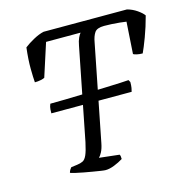

<svg xmlns="http://www.w3.org/2000/svg" viewBox="-104 -803 879 903"><g transform="rotate(-15 335.5 -352.0)"><path d="M123 -324Q123 -346 125.5 -355.5Q128 -365 130 -369Q160 -369 204.5 -370Q249 -371 298.5 -372.5Q348 -374 393 -375.5Q438 -377 471 -378.5Q504 -380 514 -381L520 -370Q520 -353 518 -341.5Q516 -330 514 -324ZM301 0Q294 0 278 -2.5Q262 -5 241 -8.5Q220 -12 198.5 -16Q177 -20 160 -24Q143 -28 135 -31Q137 -39 141 -45.5Q145 -52 148 -55L178 -59Q194 -61 205.5 -66.5Q217 -72 225.5 -91Q234 -110 243 -152L331 -598Q335 -620 341.5 -634Q348 -648 354 -655H186L134 -494Q129 -491 115.5 -488Q102 -485 86 -485Q84 -508 83.5 -551.5Q83 -595 90 -654Q109 -669 136.5 -684Q164 -699 187 -704H593Q619 -697 640.5 -682Q662 -667 671 -654Q657 -601 639.5 -554.5Q622 -508 611 -485Q595 -485 582.5 -488Q570 -491 566 -494L576 -649Q563 -651 544 -653Q525 -655 505 -656Q485 -657 469 -657Q434 -657 422.5 -640Q411 -623 406 -594L314 -128Q309 -102 300.5 -86Q292 -70 285 -64L383 -53Q385 -50 386 -45Q387 -40 387 -31Q368 -19 344 -9.5Q320 0 301 0Z"/></g></svg>

Font: Texturina Medium 12pt Light
Style: Italic
Weight: 300
Italic angle: -11°
Version: Version 1.002